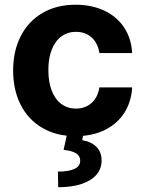

<svg xmlns="http://www.w3.org/2000/svg" viewBox="-20 -557 604 800"><path d="M34.7 -263.2Q34.7 -344.1 66.3 -406.2Q97.9 -468.3 156.8 -502.8Q215.6 -537.3 294.6 -537.3Q362.5 -537.3 415 -512.5Q467.5 -487.6 497.5 -441.9Q527.6 -396.1 530.6 -335.8H394.3Q390.1 -362.3 377.4 -382.5Q364.7 -402.7 344.1 -413.5Q323.5 -424.4 296.7 -424.4Q262.1 -424.4 236.2 -405.5Q210.3 -386.7 195.9 -350.9Q181.5 -315.1 181.5 -265.2Q181.5 -214.7 195.8 -178.6Q210 -142.5 235.9 -123.5Q261.8 -104.5 296.7 -104.5Q322.3 -104.5 342.7 -115Q363.2 -125.4 376.5 -145.2Q389.8 -164.9 394.3 -192.8H530.6Q527.2 -132.5 497.8 -86.6Q468.4 -40.7 416.3 -15.2Q364.2 10.3 295.2 10.3Q215.2 10.3 156.2 -24.2Q97.3 -58.7 66 -120.7Q34.7 -182.6 34.7 -263.2ZM328.1 -2.8 322.6 27.2Q359.1 32.8 381.1 54.3Q403.1 75.9 403.3 111Q403.5 145.1 382.3 170.4Q361.1 195.6 320.2 209.4Q279.2 223.1 222.5 223.1L221.3 158Q265.2 158 289.3 147.2Q313.4 136.4 314.1 114.6Q314.5 100.6 307.3 91.2Q300.1 81.8 284.8 76Q269.5 70.1 245 67.3L260.4 -2.8Z"/></svg>

Font: Pretendard Variable
Style: Regular
Weight: 400
Designer: Base glyphs from Inter by Rasmus Andersson; Hangul glyphs from Noto Sans CJK(Source Han Sans) by Jang Soo-young and Kang
Foundry: Kil Hyung-jin
Version: Version 1.100;FEAKit 1.0